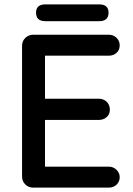

<svg xmlns="http://www.w3.org/2000/svg" viewBox="-20 -859 611 879"><path d="M132 -700H478Q499 -700 513.5 -686Q528 -672 528 -651Q528 -630 513.5 -617Q499 -604 478 -604H176L186 -621V-397L177 -407H433Q454 -407 468.5 -393Q483 -379 483 -357Q483 -336 468.5 -323Q454 -310 433 -310H179L186 -319V-88L179 -96H478Q499 -96 513.5 -81.5Q528 -67 528 -48Q528 -27 513.5 -13.5Q499 0 478 0H132Q111 0 96 -14.5Q81 -29 81 -51V-649Q81 -671 96 -685.5Q111 -700 132 -700ZM188 -762Q145 -762 145 -801Q145 -839 188 -839H434Q477 -839 477 -801Q477 -762 434 -762Z"/></svg>

Font: Quicksand SemiBold
Style: Regular
Weight: 600
Designer: Andrew Paglinawan
Foundry: Andrew Paglinawan
Version: Version 3.004